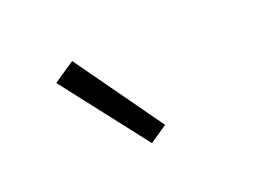

<svg xmlns="http://www.w3.org/2000/svg" viewBox="-53 -899 606 454"><g transform="rotate(-20 250.0 -671.5)"><path d="M265 -548 101 -759 154 -795 309 -578Z"/></g></svg>

Font: Iosevka Fixed SS04 Light
Style: Regular
Weight: 300
Monospace: yes
Designer: Belleve Invis
Foundry: Belleve Invis
Version: Version 32.5.0